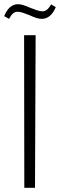

<svg xmlns="http://www.w3.org/2000/svg" viewBox="-25 -896 286 916"><path d="M91 0H142L145 -728H90ZM-5 -819 18 -806C31 -830 43 -840 59 -840C74 -840 94 -832 117 -823C140 -812 159 -806 175 -806C204 -806 227 -827 241 -862L219 -875C205 -851 193 -842 177 -842C162 -842 142 -850 119 -859C96 -869 77 -876 61 -876C32 -876 9 -855 -5 -819Z"/></svg>

Font: Wafeq Light
Style: Regular
Weight: 300
Designer: Rasmus Andersson & Azza Alameddine
Foundry: Google & TypeTogether
Version: Version 3.000;January 28, 2025;FontCreator 15.0.0.3014 64-bi